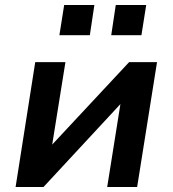

<svg xmlns="http://www.w3.org/2000/svg" viewBox="-20 -743 686 763"><path d="M42 0 120 -496H240L185 -153H173L493 -496H604L525 0H406L461 -345H473L153 0ZM422 -603 440 -723H561L542 -603ZM216 -603 235 -723H355L337 -603Z"/></svg>

Font: Nunito Sans 9pt
Style: Bold Italic
Weight: 700
Italic angle: -9°
Version: Version 3.101;gftools[0.9.27]